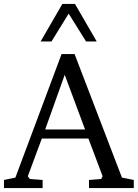

<svg xmlns="http://www.w3.org/2000/svg" viewBox="-28 -953 698 973"><path d="M-8 0V-41L50 -53L284 -679H350L590 -53L650 -41V0H423V-41L485 -46L492 -60L420 -251H184L113 -60L123 -46L188 -41V0ZM201 -297H403L300 -574ZM178 -743 288 -933H352L462 -743H408L320 -884L233 -743Z"/></svg>

Font: Khartiya
Style: Regular
Weight: 500
Version: Version 1.0.1